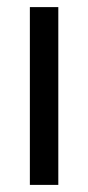

<svg xmlns="http://www.w3.org/2000/svg" viewBox="-20 -520 248 540"><path d="M64 -500H144V0H64Z"/></svg>

Font: Apfel Grotezk
Style: Regular
Weight: 400
Designer: Luigi Gorlero
Foundry: © 2023, Luigi Gorlero & Collletttivo
Version: Version 2.000;Glyphs 3.2 (3217)